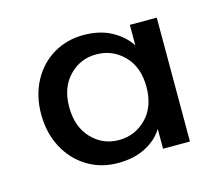

<svg xmlns="http://www.w3.org/2000/svg" viewBox="-63 -790 612 524"><g transform="rotate(-15 243.0 -528.0)"><path d="M43 -530Q43 -582 65 -623Q87 -664 125 -686.5Q163 -709 210 -709Q256 -709 289 -691Q322 -673 340 -645V-703H416V-353H340V-409Q323 -381 290 -364Q257 -347 212 -347Q164 -347 125.5 -370.5Q87 -394 65 -435.5Q43 -477 43 -530ZM340 -528Q340 -584 308 -616.5Q276 -649 230 -649Q185 -649 153.5 -616.5Q122 -584 122 -529Q122 -473 153.5 -440Q185 -407 230 -407Q276 -407 308 -439.5Q340 -472 340 -528Z"/></g></svg>

Font: AF Albert Sans Medium
Style: Regular
Weight: 500
Designer: Andreas Rasmussen
Foundry: a.Foundry
Version: Version 1.300;Glyphs 3.2 (3231)